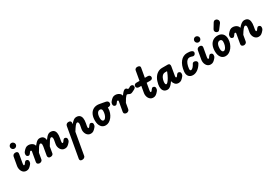

<svg xmlns="http://www.w3.org/2000/svg" viewBox="98 -2456 6454 4488"><g transform="rotate(-30 3325.0 -212.0)"><path d="M56.5 -205 98.5 -440.5Q99.5 -449 107.2 -463.2Q115 -477.5 132.5 -489Q150 -500.5 180 -500.5Q214 -500.5 230.5 -482Q247 -463.5 241.5 -432L202 -209.5Q198 -186.5 197.5 -171.5Q197 -156.5 200.2 -149.2Q203.5 -142 209.5 -142Q217.5 -142 224.5 -146Q231.5 -150 235 -154L256 -184Q266 -198.5 278.2 -208.8Q290.5 -219 303.5 -219Q327 -219 345.2 -204.8Q363.5 -190.5 363.5 -161.5Q363.5 -148 359.2 -127.5Q355 -107 333.5 -82Q301 -43 270 -21.5Q239 0 196 0Q154.5 0 125.5 -19.2Q96.5 -38.5 79.5 -69.5Q62.5 -100.5 57 -136.2Q51.5 -172 56.5 -205ZM134 -666.5Q134 -697 156 -719.8Q178 -742.5 208.5 -742.5Q238 -742.5 261.8 -720.8Q285.5 -699 285.5 -666.5Q285.5 -635 262.8 -612.8Q240 -590.5 208.5 -590.5Q178.5 -590.5 156.2 -612.8Q134 -635 134 -666.5Z M549.5 0Q521.5 0 499.8 -18.2Q478 -36.5 483.5 -68.5L530 -332Q531 -337 529.8 -341.8Q528.5 -346.5 526 -350.2Q523.5 -354 520 -356.2Q516.5 -358.5 512.5 -358.5Q501.5 -358.5 496 -354.5Q490.5 -350.5 487.5 -346.5L466 -316.5Q456 -302.5 443.8 -292Q431.5 -281.5 418.5 -281.5Q395.5 -281.5 377 -296Q358.5 -310.5 358.5 -339.5Q358.5 -353 362.8 -373.5Q367 -394 388.5 -418.5Q421 -457.5 452.2 -479Q483.5 -500.5 526 -500.5Q561.5 -500.5 594.2 -488Q627 -475.5 650 -452.2Q673 -429 679 -396.5Q708 -433.5 732.8 -458.5Q757.5 -483.5 782.5 -496.5Q807.5 -509.5 836.5 -509.5Q876 -509.5 903.5 -495.5Q931 -481.5 947 -454Q963 -426.5 966.5 -385.5Q993 -422.5 1018 -450.5Q1043 -478.5 1070 -494Q1097 -509.5 1128.5 -509.5Q1183.5 -509.5 1215.8 -483.5Q1248 -457.5 1257.5 -405.8Q1267 -354 1252.5 -275.5L1240.5 -209Q1237.5 -191.5 1236.5 -178.8Q1235.5 -166 1236.8 -158Q1238 -150 1241 -146Q1244 -142 1248.5 -142Q1256.5 -142 1263.5 -146Q1270.5 -150 1274 -154L1295 -184Q1305 -198.5 1317.2 -208.8Q1329.5 -219 1342.5 -219Q1366 -219 1384.2 -204.8Q1402.5 -190.5 1402.5 -161.5Q1402.5 -148 1398.2 -127.5Q1394 -107 1372.5 -82Q1340 -43 1309 -21.5Q1278 0 1235 0Q1194 0 1164.8 -18.8Q1135.5 -37.5 1117.8 -67.8Q1100 -98 1093.8 -133Q1087.5 -168 1093.5 -200.5L1110.5 -297Q1116 -327 1113.8 -348.2Q1111.5 -369.5 1103.2 -380.5Q1095 -391.5 1080.5 -391.5Q1055 -391.5 1023.5 -345.2Q992 -299 949.5 -223.5L919 -48Q916.5 -33 897.8 -16.5Q879 0 840 0Q805.5 0 789.2 -22.2Q773 -44.5 777.5 -70L817 -297Q822.5 -327 820.5 -348.2Q818.5 -369.5 810 -380.5Q801.5 -391.5 787 -391.5Q762 -391.5 730.5 -345Q699 -298.5 656 -222.5L627 -58.5Q622 -30 598 -15Q574 0 549.5 0Z M1934 0Q1892.5 0 1863 -19.5Q1833.5 -39 1816.2 -70Q1799 -101 1793.5 -136.8Q1788 -172.5 1794 -205L1810.5 -292.5Q1816 -322.5 1813.8 -343.8Q1811.5 -365 1802.8 -376Q1794 -387 1780.5 -387Q1754.5 -387 1719 -340.5Q1683.5 -294 1639 -221L1533.5 375.5Q1530.5 391.5 1509.8 410Q1489 428.5 1449 428.5Q1413 428.5 1399.5 410.2Q1386 392 1390.5 366L1533 -440.5Q1534.5 -449 1542.2 -463.2Q1550 -477.5 1567.5 -489Q1585 -500.5 1615 -500.5Q1649.5 -500.5 1665.8 -482Q1682 -463.5 1676.5 -432L1672 -405Q1708 -450 1746.2 -479.8Q1784.5 -509.5 1828.5 -509.5Q1882.5 -509.5 1914.8 -482.2Q1947 -455 1956.5 -402Q1966 -349 1951 -270.5L1939.5 -209Q1935 -186 1934.8 -171Q1934.5 -156 1937.8 -149Q1941 -142 1947 -142Q1955.5 -142 1962.5 -146Q1969.5 -150 1972.5 -154L1994 -184Q2004 -198.5 2016.2 -208.8Q2028.5 -219 2041 -219Q2064.5 -219 2082.8 -204.8Q2101 -190.5 2101 -161.5Q2101 -148 2097 -127.5Q2093 -107 2071 -82Q2038.5 -43 2007.5 -21.5Q1976.5 0 1934 0Z M2332 6Q2253.5 6 2208.5 -54.5Q2163.5 -115 2163.5 -218Q2163.5 -308 2192 -372.8Q2220.5 -437.5 2273.2 -472Q2326 -506.5 2398 -506.5Q2411.5 -506.5 2430 -504Q2448.5 -501.5 2465.8 -498.2Q2483 -495 2491 -493.5Q2494 -493 2501.5 -491.8Q2509 -490.5 2532.8 -486.2Q2556.5 -482 2607.5 -472Q2639 -465.5 2655 -446.8Q2671 -428 2671 -404.5Q2671 -367.5 2646.5 -349Q2622 -330.5 2585 -332.5L2579 -333Q2579.5 -329.5 2579.5 -325.5Q2579.5 -321.5 2579.5 -317.5Q2579.5 -253.5 2559.2 -195.2Q2539 -137 2504.2 -91.8Q2469.5 -46.5 2425 -20.2Q2380.5 6 2332 6ZM2292 -214Q2292 -170 2306.2 -144.5Q2320.5 -119 2344.5 -119Q2371.5 -119 2394.5 -147Q2417.5 -175 2431.8 -220.5Q2446 -266 2446 -318.5Q2446 -351 2430.2 -366.8Q2414.5 -382.5 2388 -382.5Q2359 -382.5 2337.2 -362.8Q2315.5 -343 2303.8 -305.2Q2292 -267.5 2292 -214Z M2894 0Q2866 0 2844.2 -18.2Q2822.5 -36.5 2828 -68.5L2874.5 -332Q2875.5 -337 2874.2 -341.8Q2873 -346.5 2870.5 -350.2Q2868 -354 2864.5 -356.2Q2861 -358.5 2857 -358.5Q2846 -358.5 2840.5 -354.5Q2835 -350.5 2832 -346.5L2810.5 -316.5Q2800.5 -302.5 2788.2 -292Q2776 -281.5 2763 -281.5Q2740 -281.5 2721.5 -296Q2703 -310.5 2703 -339.5Q2703 -353 2707.2 -373.5Q2711.5 -394 2733 -418.5Q2765.5 -457.5 2796.8 -479Q2828 -500.5 2870.5 -500.5Q2906 -500.5 2938.8 -487.8Q2971.5 -475 2994.5 -451.8Q3017.5 -428.5 3023.5 -396Q3061.5 -449.5 3091.5 -478Q3121.5 -506.5 3144.5 -506.5Q3168 -506.5 3178 -498Q3188 -489.5 3194.5 -480.8Q3201 -472 3214 -472Q3228.5 -472 3243.2 -481.5Q3258 -491 3266 -496Q3280 -505.5 3302.8 -506Q3325.5 -506.5 3343.8 -493.5Q3362 -480.5 3362 -450Q3362 -428.5 3351.8 -415.2Q3341.5 -402 3327.5 -394Q3313.5 -386 3302 -380Q3282 -369.5 3255 -356.8Q3228 -344 3210.5 -344Q3190 -344 3174 -351.2Q3158 -358.5 3144.8 -365.8Q3131.5 -373 3119.5 -373Q3111 -373 3094.5 -357.5Q3078 -342 3054 -307.2Q3030 -272.5 2999 -215L2971.5 -58.5Q2966.5 -30 2942.5 -15Q2918.5 0 2894 0Z M3618 0Q3577 0 3548 -19Q3519 -38 3501.8 -68.2Q3484.5 -98.5 3478.8 -133.8Q3473 -169 3478.5 -201.5L3509.5 -379H3448Q3414 -379 3395.8 -396Q3377.5 -413 3377.5 -439Q3377.5 -465.5 3395.8 -483Q3414 -500.5 3448 -500.5H3531L3576.5 -760.5Q3580.5 -784.5 3602 -798.2Q3623.5 -812 3646.5 -812Q3666 -812 3684.2 -806Q3702.5 -800 3712.8 -786Q3723 -772 3718.5 -747L3675 -500.5H3748.5Q3783 -500.5 3801.5 -483Q3820 -465.5 3820 -439Q3820 -413 3801.5 -396Q3783 -379 3748.5 -379H3654L3623 -201.5Q3620 -186 3619.5 -174.8Q3619 -163.5 3620.2 -156.2Q3621.5 -149 3624.2 -145.5Q3627 -142 3631.5 -142Q3640 -142 3647 -146Q3654 -150 3657 -154L3678.5 -184Q3688.5 -198.5 3700.8 -208.8Q3713 -219 3725.5 -219Q3749 -219 3767.2 -204.8Q3785.5 -190.5 3785.5 -161.5Q3785.5 -148 3781.5 -127.5Q3777.5 -107 3755.5 -82Q3723 -43 3692 -21.5Q3661 0 3618 0Z M4014.5 -210.5Q4008 -169.5 4014.8 -144.2Q4021.5 -119 4038.5 -119Q4053.5 -119 4079 -146.5Q4104.5 -174 4135.5 -228Q4166.5 -282 4197.5 -361L4200.5 -375.5H4145.5Q4112 -375.5 4085.5 -355Q4059 -334.5 4041 -297.5Q4023 -260.5 4014.5 -210.5ZM3869.5 -210.5Q3885.5 -299.5 3923 -364.5Q3960.5 -429.5 4016.2 -465Q4072 -500.5 4141.5 -500.5H4291Q4325.5 -500.5 4338.5 -478.8Q4351.5 -457 4345 -421L4306 -193Q4304 -179.5 4303.8 -170Q4303.5 -160.5 4305 -154.2Q4306.5 -148 4309.2 -145Q4312 -142 4316 -142Q4324 -142 4331 -146Q4338 -150 4341.5 -154L4362.5 -184Q4372.5 -198.5 4384.8 -208.8Q4397 -219 4410 -219Q4433.5 -219 4451.8 -204.8Q4470 -190.5 4470 -161.5Q4470 -148 4465.8 -127.5Q4461.5 -107 4440 -82Q4407.5 -43 4376.5 -21.5Q4345.5 0 4302.5 0Q4244 0 4210.5 -37Q4177 -74 4166.5 -122.5L4165.5 -127Q4134 -80.5 4105.8 -51.2Q4077.5 -22 4051.5 -8Q4025.5 6 3999.5 6Q3947.5 6 3914.2 -20.2Q3881 -46.5 3869.2 -95.2Q3857.5 -144 3869.5 -210.5Z M4686.5 9Q4611 9 4572.2 -40Q4533.5 -89 4543.5 -172Q4552 -250.5 4575 -313Q4598 -375.5 4633.8 -419.2Q4669.5 -463 4715.8 -486.2Q4762 -509.5 4816.5 -509.5Q4854.5 -509.5 4883.5 -505.5Q4912.5 -501.5 4935.5 -491.5Q4945 -488 4957 -478.2Q4969 -468.5 4974.2 -451.8Q4979.5 -435 4968 -410Q4956.5 -385.5 4934.5 -376.5Q4912.5 -367.5 4887.5 -377.5Q4867.5 -385.5 4850 -389.2Q4832.5 -393 4816.5 -393Q4780 -393 4750.8 -366.2Q4721.5 -339.5 4702 -289.2Q4682.5 -239 4674.5 -168.5Q4671.5 -145.5 4679.2 -130.5Q4687 -115.5 4701 -115.5Q4725.5 -115.5 4755.8 -146.2Q4786 -177 4814 -231.5Q4822 -247.5 4846.8 -252.2Q4871.5 -257 4899.5 -242.5Q4927.5 -229 4931.8 -205.2Q4936 -181.5 4929.5 -170Q4884 -87 4819 -39Q4754 9 4686.5 9Z M5029 -205 5071 -440.5Q5072 -449 5079.8 -463.2Q5087.5 -477.5 5105 -489Q5122.5 -500.5 5152.5 -500.5Q5186.5 -500.5 5203 -482Q5219.5 -463.5 5214 -432L5174.5 -209.5Q5170.5 -186.5 5170 -171.5Q5169.5 -156.5 5172.8 -149.2Q5176 -142 5182 -142Q5190 -142 5197 -146Q5204 -150 5207.5 -154L5228.5 -184Q5238.5 -198.5 5250.8 -208.8Q5263 -219 5276 -219Q5299.5 -219 5317.8 -204.8Q5336 -190.5 5336 -161.5Q5336 -148 5331.8 -127.5Q5327.5 -107 5306 -82Q5273.5 -43 5242.5 -21.5Q5211.5 0 5168.5 0Q5127 0 5098 -19.2Q5069 -38.5 5052 -69.5Q5035 -100.5 5029.5 -136.2Q5024 -172 5029 -205ZM5106.5 -666.5Q5106.5 -697 5128.5 -719.8Q5150.5 -742.5 5181 -742.5Q5210.5 -742.5 5234.2 -720.8Q5258 -699 5258 -666.5Q5258 -635 5235.2 -612.8Q5212.5 -590.5 5181 -590.5Q5151 -590.5 5128.8 -612.8Q5106.5 -635 5106.5 -666.5Z M5570.5 6Q5492 6 5447 -54.5Q5402 -115 5402 -218Q5402 -308 5430.5 -372.8Q5459 -437.5 5511.8 -472Q5564.5 -506.5 5636.5 -506.5Q5721.5 -506.5 5769.8 -457.2Q5818 -408 5818 -317.5Q5818 -253.5 5797.8 -195.2Q5777.5 -137 5742.8 -91.8Q5708 -46.5 5663.5 -20.2Q5619 6 5570.5 6ZM5530.5 -214Q5530.5 -170 5544.8 -144.5Q5559 -119 5583 -119Q5610 -119 5633 -147Q5656 -175 5670.2 -220.5Q5684.5 -266 5684.5 -318.5Q5684.5 -351 5668.8 -366.8Q5653 -382.5 5626.5 -382.5Q5597.5 -382.5 5575.8 -362.8Q5554 -343 5542.2 -305.2Q5530.5 -267.5 5530.5 -214ZM5657.5 -588.5Q5634.5 -602.5 5626.2 -628.8Q5618 -655 5634.5 -682.5L5711.5 -810Q5735.5 -850 5768.2 -851.8Q5801 -853.5 5824 -832Q5847.5 -811 5849.8 -781Q5852 -751 5833.5 -726.5L5741 -604Q5722.5 -579.5 5700.8 -577.5Q5679 -575.5 5657.5 -588.5Z M6064.5 0Q6036.5 0 6014.8 -18.2Q5993 -36.5 5998.5 -68.5L6045 -332Q6046 -337 6044.8 -341.8Q6043.5 -346.5 6041 -350.2Q6038.5 -354 6035 -356.2Q6031.5 -358.5 6027.5 -358.5Q6016.5 -358.5 6011 -354.5Q6005.5 -350.5 6002.5 -346.5L5981 -316.5Q5971 -302.5 5958.8 -292Q5946.5 -281.5 5933.5 -281.5Q5910.5 -281.5 5892 -296Q5873.5 -310.5 5873.5 -339.5Q5873.5 -353 5877.8 -373.5Q5882 -394 5903.5 -418.5Q5936 -457.5 5967.2 -479Q5998.5 -500.5 6041 -500.5Q6076.5 -500.5 6109.2 -488Q6142 -475.5 6164.8 -452.2Q6187.5 -429 6193.5 -396.5Q6238.5 -449.5 6277.5 -478Q6316.5 -506.5 6359 -506.5Q6413.5 -506.5 6445.2 -480Q6477 -453.5 6486.2 -401.2Q6495.5 -349 6481.5 -270.5L6469 -199.5Q6466 -179.5 6466.2 -166.8Q6466.5 -154 6469.8 -148Q6473 -142 6478.5 -142Q6486.5 -142 6493.8 -146Q6501 -150 6504 -154L6525 -184Q6535 -198.5 6547.5 -208.8Q6560 -219 6572.5 -219Q6596 -219 6614.2 -204.8Q6632.5 -190.5 6632.5 -161.5Q6632.5 -148 6628.2 -127.5Q6624 -107 6602.5 -82Q6570 -43 6539 -21.5Q6508 0 6465 0Q6424.5 0 6395.5 -18.5Q6366.5 -37 6348.8 -66.5Q6331 -96 6324.8 -130.5Q6318.5 -165 6324 -197L6341 -292.5Q6346.5 -322.5 6344.5 -342.8Q6342.5 -363 6333.8 -373.5Q6325 -384 6311 -384Q6285 -384 6249.8 -338.8Q6214.5 -293.5 6170 -220L6141.5 -58.5Q6136.5 -30 6112.8 -15Q6089 0 6064.5 0Z"/></g></svg>

Font: Edu VIC WA NT Hand Pre
Style: Regular
Weight: 400
Designer: Tina and Corey Anderson, Eben Sorkin, Mirko Velimirovic
Foundry: Google for Education
Version: Version 1.000